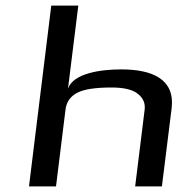

<svg xmlns="http://www.w3.org/2000/svg" viewBox="-20 -669 665 689"><path d="M415 -420C341 -420 243 -406 224 -351L261 -649H164L84 0H181L215 -275C218 -302 232 -323 257 -336C282 -349 323 -355 381 -355C425 -355 457 -347 475 -332C494 -317 502 -298 499 -275L465 0H561L596 -281C608 -384 528 -420 415 -420Z"/></svg>

Font: Gamestation Text
Style: Italic
Weight: 400
Designer: Jonas Hecksher
Foundry: Jonas Hecksher, Playtypeª, e-types AS
Version: Version 1.003